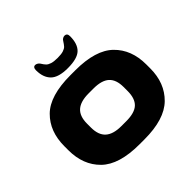

<svg xmlns="http://www.w3.org/2000/svg" viewBox="-197 -991 1194 1194"><g transform="rotate(-45 400.0 -394.0)"><path d="M40 -277V-312Q40 -442 119 -520Q198 -598 379 -598H422Q600 -598 680 -520Q760 -442 760 -312V-277Q760 -148 679.5 -69Q599 10 422 10H379Q200 10 120 -68.5Q40 -147 40 -277ZM561 -277V-312Q561 -377 527.5 -407.5Q494 -438 422 -438H379Q308 -438 273.5 -407.5Q239 -377 239 -312V-277Q239 -212 273.5 -181Q308 -150 379 -150H422Q496 -150 528.5 -180.5Q561 -211 561 -277ZM249 -771Q249 -798 269 -798Q276 -798 284 -793.5Q292 -789 297 -782Q310 -761 319.5 -751.5Q329 -742 347.5 -736Q366 -730 399 -730Q432 -730 450 -736Q468 -742 476.5 -751Q485 -760 499 -782Q503 -789 511 -793.5Q519 -798 527 -798Q537 -798 543 -791.5Q549 -785 549 -771Q549 -704 516 -672Q483 -640 399 -640Q317 -640 283 -674Q249 -708 249 -771Z"/></g></svg>

Font: Dashboard
Style: Regular
Weight: 400
Designer: jaiki
Version: Version 1.000